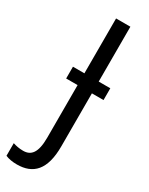

<svg xmlns="http://www.w3.org/2000/svg" viewBox="-292 -755 765 988"><g transform="rotate(30 90.5 -261.0)"><path d="M10 192C106 192 162 137 162 -3V-318H231V-388H162V-714H77V-388H9V-318H77V-5C77 85 49 115 3 115C-20 115 -40 111 -58 105V180C-39 188 -16 192 10 192Z"/></g></svg>

Font: Noto Sans Condensed
Style: Regular
Weight: 400
Width: 3
Designer: Monotype Design Team
Foundry: Monotype Imaging Inc.
Version: Version 2.013